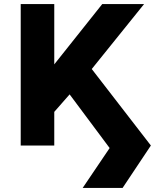

<svg xmlns="http://www.w3.org/2000/svg" viewBox="-20 -720 773 950"><path d="M389 210 522.5 12.5 324.5 -253 248.5 -166.5V0H82.5V-700H248.5V-401.5L486 -700H693L434 -378.5L726.5 0L586.5 210Z"/></svg>

Font: Geologica Cursive
Style: Bold
Weight: 700
Designer: Sindre Bremnes, Frode Helland
Foundry: Monokrom Skriftforlag AS
Version: Version 1.010;gftools[0.9.28]